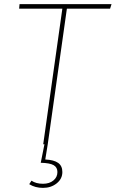

<svg xmlns="http://www.w3.org/2000/svg" viewBox="-20 -701 562 933"><path d="M522 -681 515 -659H305L212 0L200 74Q242 76 262.5 90.5Q283 105 283 135Q283 168 255.5 190Q228 212 189 212Q151 212 122 194L133 177Q155 192 189 192Q220 192 239.5 176Q259 160 259 135Q259 112 240.5 101.5Q222 91 178 90L196 0H190L283 -659H73L75 -681Z"/></svg>

Font: FiraGO Thin
Style: Italic
Weight: 100
Italic angle: -8°
Designer: bBox Type GmbH
Foundry: bBox Type GmbH
Version: Version 1.001